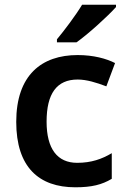

<svg xmlns="http://www.w3.org/2000/svg" viewBox="-20 -786 541 816"><path d="M473 -756V-766H329C302 -721 253 -656 222 -619V-606H305C355 -641 440 -719 473 -756ZM300 10C370 10 413 -1 455 -26V-135C413 -110 368 -94 308 -94C224 -94 178 -153 178 -269C178 -388 221 -448 310 -448C348 -448 390 -435 432 -419L469 -518C432 -537 377 -552 310 -552C157 -552 49 -467 49 -268C49 -76 145 10 300 10Z"/></svg>

Font: Noto Sans Arabic UI SmBd
Style: Regular
Weight: 600
Designer: Monotype Design Team, Nadine Chahine and Nizar Qandah
Foundry: Monotype Imaging Inc.
Version: Version 2.010